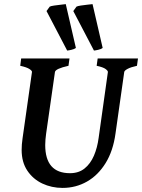

<svg xmlns="http://www.w3.org/2000/svg" viewBox="-20 -900 692 935"><path d="M651.9 -615.2 647 -579.6Q616.2 -572.8 601.1 -564.5Q585.9 -556.2 585 -549.3L542.5 -250Q530.8 -164.6 494.1 -105.5Q457.5 -46.4 403.3 -15.6Q349.1 15.1 284.7 15.1Q231.4 15.1 186 -6.3Q140.6 -27.8 113 -69.1Q85.4 -110.4 85.4 -169.9Q85.4 -196.3 89.8 -226.1L135.7 -549.3Q136.7 -555.2 123.3 -564Q109.9 -572.8 78.6 -579.6L83 -615.2H318.4L313.5 -579.6Q250 -565.4 247.6 -549.3L204.6 -249Q202.6 -234.9 201.4 -220.7Q200.2 -206.5 200.2 -193.8Q200.2 -56.6 320.8 -56.6Q363.3 -56.6 391.8 -79.6Q420.4 -102.5 437.3 -141.6Q454.1 -180.7 460.4 -229L505.4 -549.3Q505.9 -555.2 494.1 -564Q482.4 -572.8 450.7 -579.6L455.6 -615.2ZM307.1 -653.8 206.5 -846.2 222.2 -867.7Q227.5 -870.6 243.9 -873Q260.3 -875.5 277.1 -877.2Q293.9 -878.9 300.3 -879.9L349.6 -666.5Q341.8 -660.6 328.1 -657.5Q314.5 -654.3 307.1 -653.8ZM437.5 -653.8 336.9 -846.2 352.5 -867.7Q357.9 -870.6 373.5 -873Q389.2 -875.5 405.8 -877.2Q422.4 -878.9 430.7 -879.9L480 -666.5Q472.2 -660.6 458.5 -657.5Q444.8 -654.3 437.5 -653.8Z"/></svg>

Font: Gentium Plus
Style: Bold Italic
Weight: 700
Italic angle: -8°
Designer: Victor Gaultney, Annie Olsen, Iska Routamaa, Becca Hirsbrunner
Foundry: SIL International
Version: Version 6.101